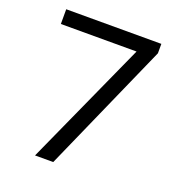

<svg xmlns="http://www.w3.org/2000/svg" viewBox="-125 -781 810 882"><g transform="rotate(20 280.0 -340.0)"><path d="M144 0 419 -608H49V-680H514V-634L233 0Z"/></g></svg>

Font: TASA Orbiter Display
Style: Regular
Weight: 400
Designer: Weizhong Zhang
Version: Version 1.000;Glyphs 3.1.2 (3151)